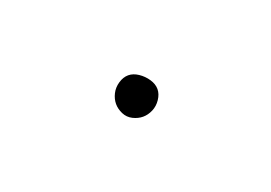

<svg xmlns="http://www.w3.org/2000/svg" viewBox="-27 -1265 154 109"><g transform="rotate(-20 50.0 -1210.5)"><path d="M38 -1210Q38 -1207 39.5 -1204Q41 -1201 44 -1199.5Q47 -1198 50 -1198Q53 -1198 56 -1199.5Q59 -1201 61 -1204Q63 -1207 63 -1210Q63 -1213 61 -1216Q59 -1219 56 -1221Q53 -1223 50 -1223Q47 -1223 44 -1221Q41 -1219 39.5 -1216Q38 -1213 38 -1210Z"/></g></svg>

Font: Linefont Thin
Style: Regular
Weight: 100
Monospace: yes
Version: Version 3.002;gftools[0.9.33]